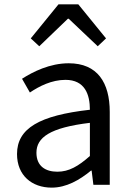

<svg xmlns="http://www.w3.org/2000/svg" viewBox="-20 -847 604 880"><path d="M217 13C284 13 345 -22 397 -65H400L408 0H483V-334C483 -468 427 -557 295 -557C208 -557 131 -518 81 -486L117 -423C160 -452 217 -481 280 -481C369 -481 392 -414 392 -344C161 -318 58 -259 58 -141C58 -43 126 13 217 13ZM243 -60C189 -60 147 -85 147 -147C147 -217 209 -262 392 -284V-132C339 -85 296 -60 243 -60ZM121 -671 160 -635 291 -761H295L428 -635L466 -671L339 -827H248Z"/></svg>

Font: Noto Sans CJK SC Regular
Style: Regular
Weight: 400
Designer: Ryoko NISHIZUKA (kana & ideographs); Paul D. Hunt (Latin, Greek & Cyrillic); Wenlong ZHANG (bopomofo); Sandoll Communica
Foundry: Adobe Systems Incorporated
Version: Version 1.004;PS 1.004;hotconv 1.0.82;makeotf.lib2.5.63406